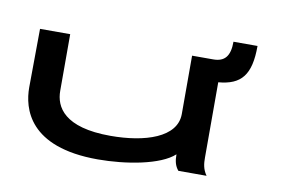

<svg xmlns="http://www.w3.org/2000/svg" viewBox="-64 -655 1128 771"><g transform="rotate(10 500.0 -269.0)"><path d="M375 11C489 11 628 -13 683 -64C683 -38 687 -18 702 0H817C800 -24 798 -47 798 -71V-378C891 -386 928 -431 928 -549H830C830 -489 808 -465 762 -465H676V-227C676 -131 549 -91 409 -91C219 -91 179 -169 179 -234V-465H56L54 -226C54 -141 93 11 375 11Z"/></g></svg>

Font: Inconsolata UltraExpanded
Style: Bold
Weight: 700
Width: 9
Monospace: yes
Designer: Raph Levien, Cyreal, Brenton Simpson
Foundry: Raph Levien, Cyreal, Google
Version: Version 3.100